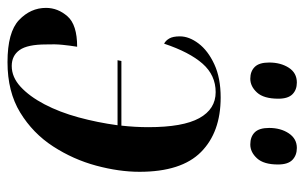

<svg xmlns="http://www.w3.org/2000/svg" viewBox="-178 -618 792 499"><g transform="rotate(90 217.5 -368.0)"><path d="M124 -278 126 -288H294Q298 -324 298 -358Q298 -448 274.5 -490.5Q251 -533 207 -533Q163 -533 133 -499Q103 -465 81 -399Q73 -403 67.5 -412.5Q62 -422 62 -440Q62 -464 80.5 -488.5Q99 -513 134.5 -529.5Q170 -546 221 -546Q311 -546 362.5 -495Q414 -444 414 -335Q414 -282 398 -222.5Q382 -163 348 -110.5Q314 -58 260 -25Q206 8 129 8Q51 8 19.5 -22Q-12 -52 -12 -92Q-12 -123 10 -148Q32 -173 89 -173Q86 -155 84 -135Q82 -115 83 -92Q83 -44 97.5 -23.5Q112 -3 139 -3Q168 -3 193 -26Q218 -49 238.5 -88Q259 -127 272.5 -176.5Q286 -226 293 -278ZM343 -623Q323 -623 311.5 -634.5Q300 -646 300 -672Q300 -702 314 -723Q328 -744 352 -744Q371 -744 383 -732.5Q395 -721 395 -695Q395 -658 379 -640.5Q363 -623 343 -623ZM172 -623Q153 -623 141.5 -634.5Q130 -646 130 -672Q130 -702 143.5 -723Q157 -744 182 -744Q201 -744 212.5 -732.5Q224 -721 224 -696Q224 -658 208 -640.5Q192 -623 172 -623Z"/></g></svg>

Font: Noto Serif Display Condensed SemiBold
Style: Italic
Weight: 600
Width: 3
Italic angle: -12°
Designer: Monotype Design Team
Foundry: Monotype Imaging Inc.
Version: Version 2.009